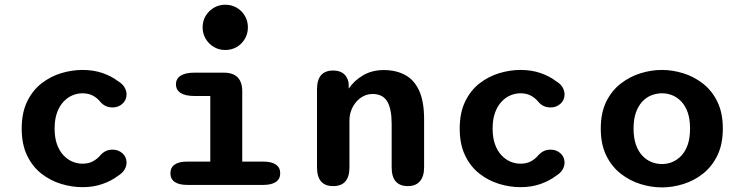

<svg xmlns="http://www.w3.org/2000/svg" viewBox="-20 -784 3135 814"><path d="M330 9.5Q285 9.5 239.5 -4.2Q194 -18 156 -47.5Q118 -77 95 -124.5Q72 -172 72 -239Q72 -306 95 -353.5Q118 -401 156 -430.5Q194 -460 239.5 -473.8Q285 -487.5 330 -487.5Q376 -487.5 414 -474.5Q452 -461.5 479.5 -440.5Q499 -429 507.8 -414Q516.5 -399 516.5 -384Q516.5 -359.5 499 -344Q481.5 -328.5 458 -328.5Q440 -328.5 427.5 -334.8Q415 -341 405.5 -352Q392.5 -368.5 373.8 -378.5Q355 -388.5 329.5 -388.5Q307.5 -388.5 286.5 -379.5Q265.5 -370.5 248.5 -352Q231.5 -333.5 221.5 -305.5Q211.5 -277.5 211.5 -239Q211.5 -200.5 221.5 -172.5Q231.5 -144.5 248.5 -126.2Q265.5 -108 286.5 -99Q307.5 -90 329.5 -90Q355 -90 373.8 -100Q392.5 -110 405.5 -126Q415.5 -137 427.8 -143.2Q440 -149.5 458 -149.5Q481.5 -149.5 499 -134.2Q516.5 -119 516.5 -94Q516.5 -79 507.5 -64.2Q498.5 -49.5 479.5 -38Q452 -17 414 -3.8Q376 9.5 330 9.5Z M774.5 -99H871.5V-377H805Q766 -377 746 -389.8Q726 -402.5 726 -426.5Q726 -450.5 746 -463.2Q766 -476 805 -476H928Q1007 -476 1007 -397V-99H1095.5Q1131.5 -99 1149.8 -86.2Q1168 -73.5 1168 -49.5Q1168 -25.5 1149.8 -12.8Q1131.5 0 1095.5 0H774.5Q738.5 0 720.5 -12.8Q702.5 -25.5 702.5 -49.5Q702.5 -73.5 720.5 -86.2Q738.5 -99 774.5 -99ZM839 -668Q839 -695 852 -716.8Q865 -738.5 886.8 -751.2Q908.5 -764 935 -764Q962 -764 983.8 -751.2Q1005.5 -738.5 1018.2 -716.8Q1031 -695 1031 -668Q1031 -641.5 1018.2 -619.5Q1005.5 -597.5 983.8 -584.8Q962 -572 935 -572Q908.5 -572 886.8 -584.8Q865 -597.5 852 -619.5Q839 -641.5 839 -668Z M1709.5 5Q1640.5 5 1640.5 -74.5V-258.5Q1640.5 -322 1621.8 -353.8Q1603 -385.5 1559.5 -385.5Q1539 -385.5 1521.2 -376.5Q1503.5 -367.5 1490 -351.8Q1476.5 -336 1469 -315.8Q1461.5 -295.5 1461.5 -273V-74.5Q1461.5 5 1392.5 5Q1324 5 1324 -74.5V-405.5Q1324 -485 1392.5 -485Q1447.5 -485 1458 -433L1458.5 -408.5Q1481.5 -442.5 1519.5 -464.8Q1557.5 -487 1607 -487Q1658.5 -487 1697 -466.5Q1735.5 -446 1756.8 -400.2Q1778 -354.5 1778 -278.5V-74.5Q1778 -36 1760.2 -15.5Q1742.5 5 1709.5 5Z M2187 9.5Q2142 9.5 2096.5 -4.2Q2051 -18 2013 -47.5Q1975 -77 1952 -124.5Q1929 -172 1929 -239Q1929 -306 1952 -353.5Q1975 -401 2013 -430.5Q2051 -460 2096.5 -473.8Q2142 -487.5 2187 -487.5Q2233 -487.5 2271 -474.5Q2309 -461.5 2336.5 -440.5Q2356 -429 2364.8 -414Q2373.5 -399 2373.5 -384Q2373.5 -359.5 2356 -344Q2338.5 -328.5 2315 -328.5Q2297 -328.5 2284.5 -334.8Q2272 -341 2262.5 -352Q2249.5 -368.5 2230.8 -378.5Q2212 -388.5 2186.5 -388.5Q2164.5 -388.5 2143.5 -379.5Q2122.5 -370.5 2105.5 -352Q2088.5 -333.5 2078.5 -305.5Q2068.5 -277.5 2068.5 -239Q2068.5 -200.5 2078.5 -172.5Q2088.5 -144.5 2105.5 -126.2Q2122.5 -108 2143.5 -99Q2164.5 -90 2186.5 -90Q2212 -90 2230.8 -100Q2249.5 -110 2262.5 -126Q2272.5 -137 2284.8 -143.2Q2297 -149.5 2315 -149.5Q2338.5 -149.5 2356 -134.2Q2373.5 -119 2373.5 -94Q2373.5 -79 2364.5 -64.2Q2355.5 -49.5 2336.5 -38Q2309 -17 2271 -3.8Q2233 9.5 2187 9.5Z M2786.5 10.5Q2740.5 10.5 2695 -3.8Q2649.5 -18 2611.2 -48Q2573 -78 2550 -125.2Q2527 -172.5 2527 -239Q2527 -305.5 2550 -352.5Q2573 -399.5 2611.2 -429.2Q2649.5 -459 2695 -473.2Q2740.5 -487.5 2786.5 -487.5Q2831.5 -487.5 2877.2 -473.2Q2923 -459 2960.8 -429.2Q2998.5 -399.5 3021.5 -352.5Q3044.5 -305.5 3044.5 -239Q3044.5 -172.5 3021.5 -125.2Q2998.5 -78 2960.8 -48Q2923 -18 2877.2 -3.8Q2831.5 10.5 2786.5 10.5ZM2786.5 -88.5Q2809.5 -88.5 2830.5 -97.2Q2851.5 -106 2868.8 -124.2Q2886 -142.5 2895.8 -170.8Q2905.5 -199 2905.5 -239Q2905.5 -278.5 2895.8 -306.8Q2886 -335 2868.8 -353.2Q2851.5 -371.5 2830.5 -380Q2809.5 -388.5 2786.5 -388.5Q2763.5 -388.5 2741.8 -380Q2720 -371.5 2703 -353.2Q2686 -335 2676 -306.8Q2666 -278.5 2666 -239Q2666 -199 2676 -170.8Q2686 -142.5 2703 -124.2Q2720 -106 2741.8 -97.2Q2763.5 -88.5 2786.5 -88.5Z"/></svg>

Font: Sono Monospace SemiBold
Style: Regular
Weight: 600
Designer: Tyler Finck
Foundry: Tyler Finck
Version: Version 2.112